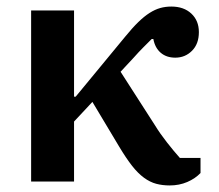

<svg xmlns="http://www.w3.org/2000/svg" viewBox="-20 -554 668 586"><path d="M75 -522H206V-259H211L362 -442Q384 -469 402 -486.5Q420 -504 436.5 -514.5Q453 -525 469 -529.5Q485 -534 503 -534Q541 -534 564 -512.5Q587 -491 587 -456Q587 -420 566 -399Q545 -378 515 -378Q488 -378 470.5 -393Q453 -408 448 -435H443Q432 -424 417.5 -409.5Q403 -395 388 -378L348 -335L454 -170Q468 -147 489.5 -119.5Q511 -92 529 -72H592V-26Q576 -9 551.5 1.5Q527 12 498 12Q476 12 457 7Q438 2 419.5 -11.5Q401 -25 383 -48Q365 -71 344 -106L262 -243L206 -183V0H75Z"/></svg>

Font: IBM Plex Serif SmBld
Style: Regular
Weight: 600
Designer: Mike Abbink, Paul van der Laan, Pieter van Rosmalen
Foundry: Bold Monday
Version: Version 3.001